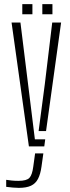

<svg xmlns="http://www.w3.org/2000/svg" viewBox="-20 -709 339 930"><path d="M120 0 36 -600H79L116 -301L149 -34H199L194.5 0ZM71 201Q60 201 41.8 199.5Q23.5 198 10 196V162Q22 164 37 165.5Q52 167 69 167Q109 167 122.5 152.5Q136 138 141 99L150 34H190L181 98Q176 134.5 164.2 157.2Q152.5 180 130.2 190.5Q108 201 71 201ZM167 -74 197 -301 233 -600H276L203 -74ZM185 -640V-689H234V-640ZM88 -640V-689H137V-640Z"/></svg>

Font: Big Shoulders Stencil Text SC Thin
Style: Regular
Weight: 100
Designer: Patric King
Foundry: XO Type Co
Version: Version 2.001